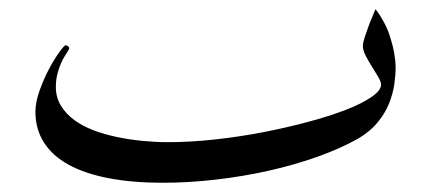

<svg xmlns="http://www.w3.org/2000/svg" viewBox="-20 -372 941 418"><path d="M841.3 -225.1Q841.3 -208.5 838.4 -188.2Q835.4 -168 827.1 -147Q818.8 -126 802.7 -106.2Q786.6 -86.4 760.7 -70.8Q722.7 -49.3 672.4 -31.2Q622.1 -13.2 565.7 -0.5Q509.3 12.2 450 19Q390.6 25.9 334.5 25.9Q268.1 25.9 216.3 15.9Q164.6 5.9 129.4 -13.4Q94.2 -32.7 75.7 -61.8Q57.1 -90.8 57.1 -128.9Q57.1 -149.4 66.2 -174.8Q75.2 -200.2 86.9 -222.2Q98.6 -244.1 109.4 -258.8Q120.1 -273.4 122.6 -273.4Q126 -273.4 128.9 -270.8Q131.8 -268.1 129.9 -264.6Q127.4 -259.8 122.3 -252Q117.2 -244.1 112.5 -233.4Q107.9 -222.7 104.7 -210Q101.6 -197.3 101.6 -182.6Q101.6 -160.2 112.5 -142.1Q123.5 -124 141.8 -110.6Q160.2 -97.2 184.3 -88.1Q208.5 -79.1 235.6 -73.5Q262.7 -67.9 291 -65.2Q319.3 -62.5 345.2 -62.5Q394.5 -62.5 448 -68.4Q501.5 -74.2 553 -84.2Q604.5 -94.2 650.9 -106.7Q697.3 -119.1 732.7 -132.8Q768.1 -146.5 788.8 -160.9Q809.6 -175.3 809.6 -187.5Q809.6 -193.8 803.7 -204.1L790 -226.6Q782.2 -238.8 776.1 -250.7Q770 -262.7 770 -272Q770 -278.8 773.7 -290Q777.3 -301.3 781.7 -313.2Q786.1 -325.2 790.8 -335.9Q795.4 -346.7 797.4 -352.1Q807.1 -339.8 815.7 -324Q824.2 -308.1 829.8 -290.3Q835.4 -272.5 838.4 -255.6Q841.3 -238.8 841.3 -225.1Z"/></svg>

Font: Simplified Naskh
Style: Regular
Weight: 400
Designer: SIL International
Foundry: Arabeyes
Version: 1.02_alpha